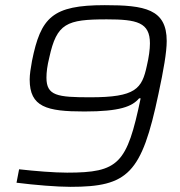

<svg xmlns="http://www.w3.org/2000/svg" viewBox="-20 -716 699 744"><path d="M253 8C476 8 529 -43 594 -352C614 -445 626 -514 626 -557C626 -681 541 -696 386 -696C183 -696 138 -649 104 -480C99 -453 95 -427 95 -408C95 -301 161 -284 307 -284C444 -284 492 -303 519 -335H525C472 -81 440 -47 240 -47C191 -47 116 -53 54 -60L44 -8C115 1 201 8 253 8ZM330 -339C202 -339 160 -345 160 -415C160 -436 163 -461 171 -493C200 -626 238 -641 394 -641C511 -641 561 -629 561 -548C561 -525 557 -495 549 -461C530 -372 506 -339 330 -339Z"/></svg>

Font: Saira UNSAM Light Italic
Style: Regular
Weight: 300
Italic angle: -12°
Designer: Hector Gatti with collaboration of the Omnibus-Type team
Foundry: Omnibus-Type
Version: Version 0.072;PS 000.072;hotconv 1.0.88;makeotf.lib2.5.64775